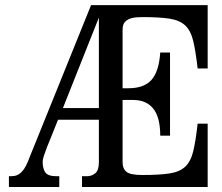

<svg xmlns="http://www.w3.org/2000/svg" viewBox="-20 -747 885 767"><path d="M809.6 -726.6V-473.6H769.5Q761.7 -542 752 -583Q742.2 -624 720.2 -645Q698.2 -666 657.7 -672.4Q617.2 -678.7 548.8 -678.7Q524.4 -678.7 509.3 -675.3Q494.1 -671.9 485.4 -665Q476.6 -658.2 473.1 -649.4Q469.7 -640.6 469.7 -628.9V-394.5H493.2Q555.7 -394.5 585.4 -428.2Q615.2 -461.9 620.1 -537.1H659.2V-205.1H620.1Q620.1 -278.3 592.3 -313Q564.5 -347.7 511.7 -347.7H469.7V-98.6Q469.7 -73.2 485.4 -60.5Q501 -47.9 548.8 -47.9Q617.2 -47.9 657.7 -54.2Q698.2 -60.5 720.2 -81.5Q742.2 -102.5 752 -143.1Q761.7 -183.6 769.5 -252.9H809.6V0H307.6V-43H328.1Q345.7 -43 360.4 -54.7Q375 -66.4 375 -98.6V-268.6H211.9L199.2 -237.3Q192.4 -218.8 183.6 -198.2Q174.8 -177.7 167.5 -158.7Q160.2 -139.6 155.3 -124.5Q150.4 -109.4 150.4 -101.6Q150.4 -73.2 161.1 -58.1Q171.9 -43 206.1 -43H216.8V0H15.6V-43H23.4Q38.1 -43 48.3 -47.4Q58.6 -51.8 67.4 -61Q76.2 -70.3 84 -85.4Q91.8 -100.6 99.6 -122.1L343.8 -726.6ZM375 -676.8 231.4 -315.4H375Z"/></svg>

Font: Subtext
Style: Regular
Weight: 400
Designer: Christopher J. Fynn
Foundry: Christopher J. Fynn for DDC
Version: Version 1.000 preliminary